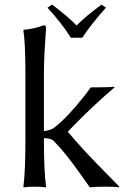

<svg xmlns="http://www.w3.org/2000/svg" viewBox="-20 -807 543 830"><path d="M286.1 -644Q247.6 -706.1 185.1 -773.9L205.1 -787.1Q275.9 -733.9 311 -696.8Q349.6 -736.3 418.9 -787.1L438 -773.9Q370.6 -698.2 335.9 -644ZM89.8 -200.2V-481.9Q89.8 -625 81.1 -674.8L83 -678.2Q128.9 -682.1 169.9 -698.2Q178.2 -696.3 179.2 -688Q170.4 -565.9 169.9 -500V-240.2Q197.3 -243.2 213.9 -254.9Q269.5 -297.4 341.8 -388.7Q359.4 -410.6 372.1 -429.2Q453.6 -429.2 473.1 -432.1L475.1 -429.2Q377 -346.2 272.9 -237.8Q336.9 -160.6 444.3 -52.7Q474.6 -22 496.1 0L494.1 2.9Q479 0 434.1 0Q394 0 368.2 2.9Q283.7 -118.7 243.7 -163.6Q228.5 -180.7 210.9 -199.2Q199.2 -209 169.9 -210V-200.2Q169.9 -65.9 179.2 0L176.8 2.9Q158.7 0 129.9 0Q101.1 0 83 2.9L81.1 0Q89.8 -65.4 89.8 -200.2Z"/></svg>

Font: Linux Biolinum Capitals O
Style: Small Caps
Weight: 400
Designer: Philipp H. Poll
Foundry: Philipp H. Poll
Version: Version 1.0.4